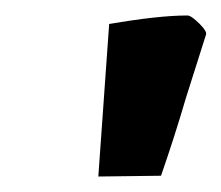

<svg xmlns="http://www.w3.org/2000/svg" viewBox="-20 -712 286 248"><path d="M222 -692Q227 -692 237.5 -681.5Q248 -671 246 -667L220 -585Q206 -537 188 -485L107 -484L121 -681Q185 -692 222 -692Z"/></svg>

Font: Grenze
Style: Bold Italic
Weight: 700
Italic angle: -10°
Designer: Renata Polastri
Foundry: Omnibus-Type
Version: Version 1.002; ttfautohint (v1.8)